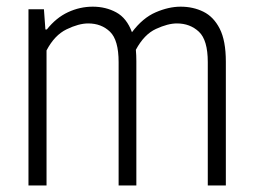

<svg xmlns="http://www.w3.org/2000/svg" viewBox="-20 -570 777 590"><path d="M67.5 0V-541.5H115L119.5 -479.5H124Q152.5 -515.5 189 -532.5Q225.5 -549.5 265 -549.5Q305 -549.5 337.2 -532Q369.5 -514.5 385.5 -471Q418.5 -515 458.5 -532.2Q498.5 -549.5 535 -549.5Q573.5 -549.5 605 -534Q636.5 -518.5 655.2 -481.8Q674 -445 674 -380.5V0H618.5V-379Q618.5 -447 591.2 -472.5Q564 -498 523.5 -498Q496 -498 459.5 -481.2Q423 -464.5 397.5 -417Q399 -400.5 399 -382V0H344.5V-379Q344.5 -447 318 -472.5Q291.5 -498 251 -498Q222 -498 184.8 -480Q147.5 -462 123 -415V0Z"/></svg>

Font: Encode Sans Condensed Light
Style: Regular
Weight: 300
Width: 3
Designer: Multiple Designers
Foundry: Impallari Type
Version: Version 3.000; ttfautohint (v1.8.3) -l 8 -r 50 -G 200 -x 14 